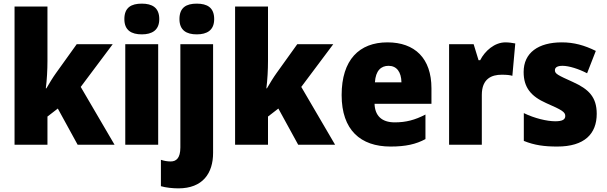

<svg xmlns="http://www.w3.org/2000/svg" viewBox="-20 -796 3337 1056"><path d="M241 -460V-760H60V0H241V-155L298 -199L407 0H610L424 -318L600 -553H402L288 -394C272 -372 250 -336 235 -310H232C238 -356 241 -413 241 -460Z M760 -776C702 -776 664 -755 664 -691C664 -629 703 -607 760 -607C815 -607 856 -629 856 -691C856 -755 816 -776 760 -776ZM850 -553H669V0H850Z M967 -691C967 -629 1006 -607 1062 -607C1118 -607 1158 -629 1158 -691C1158 -755 1119 -776 1062 -776C1005 -776 967 -755 967 -691ZM961 240C1095 240 1152 157 1152 45V-553H972V15C972 74 949 92 919 92C900 92 884 89 865 83V228C891 236 931 240 961 240Z M1454 -460V-760H1273V0H1454V-155L1511 -199L1620 0H1823L1637 -318L1813 -553H1615L1501 -394C1485 -372 1463 -336 1448 -310H1445C1451 -356 1454 -413 1454 -460Z M2111 -563C1956 -563 1859 -467 1859 -273C1859 -81 1963 10 2128 10C2212 10 2268 -3 2320 -31V-166C2262 -136 2213 -123 2151 -123C2078 -123 2042 -161 2040 -225H2353V-310C2353 -476 2261 -563 2111 -563ZM2117 -434C2162 -434 2187 -400 2188 -343H2042C2046 -408 2076 -434 2117 -434Z M2760 -563C2700 -563 2647 -516 2621 -465H2612L2585 -553H2450V0H2630V-274C2630 -364 2685 -385 2739 -385C2768 -385 2785 -383 2798 -379L2814 -557C2799 -560 2778 -563 2760 -563Z M3262 -170C3262 -263 3217 -306 3131 -345C3047 -383 3032 -390 3032 -410C3032 -426 3047 -434 3074 -434C3109 -434 3163 -417 3209 -393L3257 -516C3194 -547 3137 -563 3070 -563C2941 -563 2860 -506 2860 -400C2860 -314 2901 -266 2984 -229C3071 -191 3089 -180 3089 -158C3089 -138 3072 -129 3034 -129C2989 -129 2920 -145 2861 -174V-21C2920 3 2975 10 3045 10C3195 10 3262 -60 3262 -170Z"/></svg>

Font: Noto Sans Armenian SemiCondensed Black
Style: Regular
Weight: 900
Width: 4
Designer: Monotype Design Team
Foundry: Monotype Imaging Inc.
Version: Version 2.008